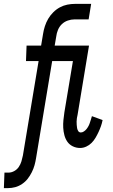

<svg xmlns="http://www.w3.org/2000/svg" viewBox="-61 -755 581 990"><path d="M-41 215 -38 135H-17Q-2 135 12.5 127Q27 119 36 105.5Q45 92 49.5 77Q54 62 57 47L138 -440H73L76 -520H151L161 -580Q164 -600 170.5 -620Q177 -640 187.5 -658Q198 -676 213.5 -691.5Q229 -707 247.5 -717Q266 -727 286 -731Q306 -735 326 -735H409L396 -655H323Q306 -655 288.5 -649Q271 -643 258 -630.5Q245 -618 238 -601Q231 -584 229 -567L221 -520H340L338 -440H208L125 60Q122 79 117 97Q112 115 103 133Q94 151 82 166.5Q70 182 53 193.5Q36 205 17.5 210Q-1 215 -20 215ZM352 8Q332 8 314.5 -0.5Q297 -9 286.5 -24Q276 -39 271 -58Q266 -77 265 -96.5Q264 -116 266 -136Q268 -156 271 -176L315 -440H245L248 -520H398L339 -163Q337 -155 335.5 -146Q334 -137 334 -128.5Q334 -120 334.5 -111.5Q335 -103 336.5 -94.5Q338 -86 342.5 -79Q347 -72 356 -72Q364 -72 372 -77.5Q380 -83 385.5 -90Q391 -97 395.5 -105.5Q400 -114 402.5 -122.5Q405 -131 408 -139.5Q411 -148 413 -156L468 -136Q465 -120 459.5 -104.5Q454 -89 447 -74Q440 -59 431.5 -44.5Q423 -30 411 -18Q399 -6 383.5 1Q368 8 352 8Z"/></svg>

Font: Iosevka Curly Slab Medium
Style: Italic
Weight: 500
Italic angle: -9°
Monospace: yes
Designer: Belleve Invis
Foundry: Belleve Invis
Version: Version 22.1.2; ttfautohint (v1.8.4)